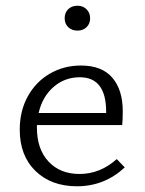

<svg xmlns="http://www.w3.org/2000/svg" viewBox="-20 -647 505 671"><path d="M206 -583Q206 -603 218.5 -615Q231 -627 251 -627Q270 -627 282.5 -614.5Q295 -602 295 -583Q295 -564 282.5 -552Q270 -540 251 -540Q231 -540 218.5 -552Q206 -564 206 -583ZM416 -62Q345 4 249 4Q159 4 104 -49.5Q49 -103 49 -194Q49 -259 77 -310Q105 -361 154 -389.5Q203 -418 263 -418Q336 -418 372.5 -375.5Q409 -333 409 -258Q409 -225 407 -210H109V-201Q109 -126 149.5 -82.5Q190 -39 258 -39Q330 -39 388 -91ZM115 -252H351V-256Q351 -377 259 -377Q206 -377 167 -343Q128 -309 115 -252Z"/></svg>

Font: Isabella Sans
Style: Regular
Weight: 400
Designer: Original fonts by Christian Thalmann (Catharsis Fonts), Modifications by Cristiano Sobral
Version: Version 0.002;July 12, 2020;FontCreator 13.0.0.2655 64-bit; 